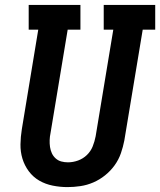

<svg xmlns="http://www.w3.org/2000/svg" viewBox="-20 -755 653 783"><path d="M255 8Q225 8 195 2Q165 -4 140 -18.5Q115 -33 97.5 -56.5Q80 -80 71.5 -108Q63 -136 63.5 -166.5Q64 -197 69 -228L136 -634H97V-735H308V-634H256L186 -212Q183 -198 182.5 -183.5Q182 -169 184 -155.5Q186 -142 191.5 -130Q197 -118 207 -109Q217 -100 230 -96.5Q243 -93 257 -93Q278 -93 298.5 -100.5Q319 -108 334.5 -123Q350 -138 358 -158Q366 -178 370 -199L442 -634H403V-735H613V-634H562L487 -182Q482 -156 473 -130Q464 -104 447.5 -81Q431 -58 408.5 -40Q386 -22 360.5 -11Q335 0 308 4Q281 8 255 8Z"/></svg>

Font: Iosevka Curly Slab Extended
Style: Bold Italic
Weight: 700
Width: 7
Italic angle: -9°
Monospace: yes
Designer: Belleve Invis
Foundry: Belleve Invis
Version: Version 11.0.0; ttfautohint (v1.8.3)